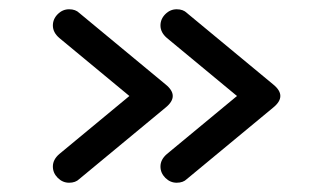

<svg xmlns="http://www.w3.org/2000/svg" viewBox="-20 -501 718 414"><path d="M326 -142Q326 -157 340 -169L491 -294L340 -419Q326 -431 326 -446Q326 -460 336.5 -470.5Q347 -481 361 -481Q375 -481 383 -473L569 -319Q600 -294 569 -269L383 -115Q375 -107 361 -107Q347 -107 336.5 -117.5Q326 -128 326 -142ZM94 -142Q94 -157 108 -169L259 -294L108 -419Q94 -431 94 -446Q94 -460 104.5 -470.5Q115 -481 129 -481Q143 -481 151 -473L337 -319Q368 -294 337 -269L151 -115Q143 -107 129 -107Q115 -107 104.5 -117.5Q94 -128 94 -142Z"/></svg>

Font: Jura
Style: Bold
Weight: 700
Designer: Daniel Johnson, Alexei Vanyashin
Foundry: Daniel Johnson
Version: Version 5.103